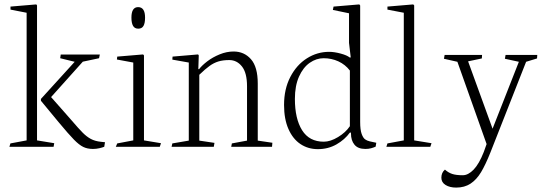

<svg xmlns="http://www.w3.org/2000/svg" viewBox="-20 -662 2467 866"><path d="M221.7 0 224.6 -16.1 147 -28.8V-637.7L143.6 -642.1L27.3 -632.3V-618.7L100.1 -604.5V-28.8L26.9 -15.1L22.5 0ZM399.4 9.8Q414.1 9.8 428 6.6Q441.9 3.4 450.2 0L453.6 -20.5L434.6 -22.5Q408.2 -25.4 389.6 -35.4Q371.1 -45.4 353.3 -63.2Q335.4 -81.1 300.3 -122.1L269 -157.7L210.4 -224.1L353.5 -383.8L426.8 -399.4L430.2 -416H253.9L251.5 -399.4L316.9 -383.3L164.6 -215.8V-207.5L244.1 -111.3Q289.6 -56.6 313.2 -32.5Q336.9 -8.3 355.5 0.7Q374 9.8 399.4 9.8Z M634.3 -582.5Q634.3 -629.9 603 -629.9Q572.8 -629.9 572.8 -582.5Q572.8 -558.1 580.1 -545.4Q587.4 -532.7 603.5 -532.7Q620.1 -532.7 627.2 -545.2Q634.3 -557.6 634.3 -582.5ZM700.7 0 706.1 -16.1 629.4 -28.8V-412.1L625.5 -416.5L508.8 -406.7L507.3 -393.6L581.1 -379.9V-28.8L508.8 -15.1L502.4 0Z M947.3 -17.6 878.9 -27.8V-324.7Q906.2 -351.1 925.3 -364.7Q944.3 -378.4 965.1 -384.8Q985.8 -391.1 1014.2 -391.1Q1048.3 -391.1 1071.3 -362.3Q1094.2 -333.5 1094.2 -272.9V-27.8L1025.9 -15.1L1022.9 0H1207L1208.5 -18.1L1142.6 -27.8V-285.2Q1142.6 -359.9 1112.1 -394.8Q1081.5 -429.7 1033.7 -429.7Q1002 -429.7 970.5 -416.7Q939 -403.8 914.8 -385.3Q890.6 -366.7 877.9 -350.1H874.5L876.5 -412.1L873.5 -416.5L758.3 -406.7L757.3 -393.1L831.5 -379.9V-27.8L757.3 -15.1L753.9 0H944.3Z M1558.1 -64H1563V-60.5Q1563 -28.3 1578.9 -9.3Q1594.7 9.8 1627.9 9.8Q1642.6 9.8 1653.3 6.8Q1664.1 3.9 1674.3 -0.5L1677.2 -18.1L1647.9 -24.4Q1635.3 -27.3 1626.5 -33.7Q1617.7 -40 1611.1 -58.3Q1604.5 -76.7 1604.5 -111.8V-637.2L1600.6 -642.1L1484.4 -632.3L1481.4 -617.2L1554.2 -602.1V-468.8L1562 -402.8H1557.1Q1545.4 -412.6 1516.6 -420.4Q1487.8 -428.2 1464.4 -428.2Q1410.6 -428.2 1364.3 -398.9Q1317.9 -369.6 1289.6 -315.2Q1261.2 -260.7 1261.2 -188.5Q1261.2 -125 1281 -80.1Q1300.8 -35.2 1335.2 -12.2Q1369.6 10.7 1413.6 10.7Q1460 10.7 1497.6 -10.7Q1535.2 -32.2 1558.1 -64ZM1558.1 -343.8V-92.8Q1539.1 -64.5 1504.6 -43.7Q1470.2 -22.9 1440.4 -22.9Q1375 -22.9 1342.5 -74.7Q1310.1 -126.5 1310.1 -215.8Q1310.1 -274.9 1328.6 -316.4Q1347.2 -357.9 1377 -378.7Q1406.7 -399.4 1439.9 -399.4Q1475.1 -399.4 1506.1 -385.3Q1537.1 -371.1 1558.1 -343.8Z M1920.9 0 1926.3 -16.1 1848.1 -28.8V-637.7L1843.8 -642.1L1727.5 -632.3V-618.7L1801.3 -604.5V-28.8L1727.5 -15.1L1722.7 0Z M2191.9 25.9 2353 -383.3 2402.3 -398.4 2403.3 -414.1H2260.3L2257.3 -397L2320.3 -383.3L2201.7 -81.5L2091.3 -385.3L2153.3 -398.4L2154.3 -414.1H1985.4L1982.4 -397L2043 -383.3L2174.8 -12.2L2162.1 23.4Q2141.1 77.1 2116.5 102.8Q2091.8 128.4 2067.4 128.4Q2037.6 128.4 2019.8 122.6Q2002 116.7 1986.8 103Q1970.7 116.7 1970.7 139.6Q1970.7 160.6 1989.7 172.4Q2008.8 184.1 2037.6 184.1Q2075.2 184.1 2102.3 166.3Q2129.4 148.4 2149.7 114.7Q2169.9 81.1 2191.9 25.9Z"/></svg>

Font: Neuton ExtraLight
Style: Regular
Weight: 275
Designer: Brian M Zick
Foundry: Brian M Zick
Version: Version 1.560